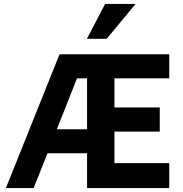

<svg xmlns="http://www.w3.org/2000/svg" viewBox="-20 -950 924 970"><path d="M419.9 0V-175.8H220.2L149.9 0H9.8L280.8 -675.8H835V-554.2H558.1V-407.2H787.1V-285.2H558.1V-126H835V0ZM419.9 -554.2H369.1L267.1 -296.9H419.9ZM519 -753.9H418.9L511.2 -930.2H665Z"/></svg>

Font: Clear Sans
Style: Bold
Weight: 700
Foundry: Intel Corporation
Version: Version 1.00